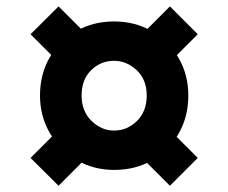

<svg xmlns="http://www.w3.org/2000/svg" viewBox="-20 -674 714 600"><path d="M336.5 -143Q271.5 -143 219 -174.2Q166.5 -205.5 135.8 -258.2Q105 -311 105 -375.5Q105 -442.5 135.5 -494.8Q166 -547 218.5 -577Q271 -607 336.5 -607Q402.5 -607 455 -576.2Q507.5 -545.5 538 -493Q568.5 -440.5 568.5 -375.5Q568.5 -309.5 538.5 -256.8Q508.5 -204 456.2 -173.5Q404 -143 336.5 -143ZM163 -93.5 75.5 -180.5 217.5 -322.5 305 -235.5ZM511 -93.5 369 -235.5 456 -322.5 598 -180.5ZM336.5 -266Q377.5 -266 408 -296Q438.5 -326 438.5 -375.5Q438.5 -425.5 407 -454.8Q375.5 -484 336.5 -484Q295 -484 265 -454.8Q235 -425.5 235 -375.5Q235 -326.5 266 -296.2Q297 -266 336.5 -266ZM217.5 -425 75.5 -567 163 -654 305 -512ZM456 -425 369 -512 511 -654 598 -567Z"/></svg>

Font: Spline Sans
Style: Regular
Weight: 400
Designer: Eben Sorkin, Mirko Velimirovic
Foundry: Sorkin Type
Version: Version 1.001